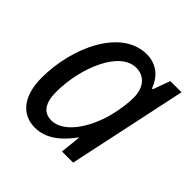

<svg xmlns="http://www.w3.org/2000/svg" viewBox="-149 -675 814 814"><g transform="rotate(45 257.5 -268.0)"><path d="M170 10C235 10 287 -33 329 -91H332L322 0H389L503 -536H436L408 -459H403C385 -509 346 -546 285 -546C133 -546 40 -342 40 -161C40 -49 91 10 170 10ZM197 -61C151 -61 126 -94 126 -161C126 -306 195 -474 294 -474C345 -474 376 -435 376 -377C376 -343 371 -304 359 -256C331 -151 268 -61 197 -61Z"/></g></svg>

Font: Noto Sans SemiCondensed
Style: Italic
Weight: 400
Width: 4
Italic angle: -12°
Designer: Monotype Design Team
Foundry: Monotype Imaging Inc.
Version: Version 2.013